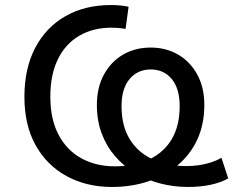

<svg xmlns="http://www.w3.org/2000/svg" viewBox="-20 -734 927 763"><path d="M425 9Q324 9 245 -34Q166 -77 121.5 -157Q77 -237 77 -349Q77 -462 120 -544Q163 -626 240.5 -670Q318 -714 421 -714Q442 -714 461 -712Q480 -710 491 -707L479 -619Q463 -622 448.5 -623Q434 -624 422 -624Q351 -624 296 -592.5Q241 -561 210.5 -499.5Q180 -438 180 -350Q180 -260 213 -198Q246 -136 304 -104.5Q362 -73 436 -73Q515 -73 573 -100.5Q631 -128 662.5 -181Q694 -234 694 -312Q694 -382 662.5 -420Q631 -458 579 -458Q527 -458 495 -420Q463 -382 463 -312Q463 -234 495.5 -181Q528 -128 586.5 -101Q645 -74 721 -74Q746 -74 770.5 -77.5Q795 -81 818 -88.5Q841 -96 860 -107L887 -25Q857 -8 816 0.5Q775 9 727 9Q670 9 616.5 -5Q563 -19 517.5 -46Q472 -73 437.5 -113Q403 -153 384 -204Q365 -255 365 -317Q365 -387 393.5 -438.5Q422 -490 470 -517.5Q518 -545 579 -545Q639 -545 687 -517.5Q735 -490 763.5 -438.5Q792 -387 792 -317Q792 -240 764 -179.5Q736 -119 685.5 -77Q635 -35 568.5 -13Q502 9 425 9Z"/></svg>

Font: Nunito Sans 7pt Medium
Style: Regular
Weight: 500
Designer: Vernon Adams
Foundry: Vernon Adams
Version: Version 3.101;gftools[0.9.27]